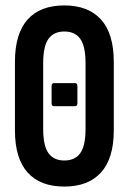

<svg xmlns="http://www.w3.org/2000/svg" viewBox="-20 -681 474 707"><path d="M179 -290Q170 -290 170 -300V-364Q170 -375 179 -375H256Q265 -375 265 -364V-301Q265 -290 256 -290ZM217 6Q128 6 81.5 -46Q35 -98 35 -201V-453Q35 -557 81.5 -609Q128 -661 217 -661Q305 -661 352 -609Q399 -557 399 -453V-201Q399 -98 352 -46Q305 6 217 6ZM217 -90Q256 -90 275.5 -117Q295 -144 295 -206V-448Q295 -511 275.5 -538Q256 -565 217 -565Q178 -565 158.5 -538Q139 -511 139 -448V-206Q139 -144 158.5 -117Q178 -90 217 -90Z"/></svg>

Font: Sofia Sans Extra Condensed
Style: Bold
Weight: 700
Designer: Botio Nikoltchev, Ani Petrova
Foundry: lettersoup
Version: Version 4.101